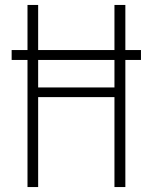

<svg xmlns="http://www.w3.org/2000/svg" viewBox="-20 -755 616 775"><path d="M91 0H134V-363H442V0H486V-513H549V-553H486V-735H442V-553H134V-735H91V-553H27V-513H91ZM442 -402H134V-513H442Z"/></svg>

Font: Iosevka Sparkle Extralight
Style: Regular
Weight: 200
Designer: Belleve Invis
Foundry: Belleve Invis
Version: Version 4.5.0; ttfautohint (v1.8.3)